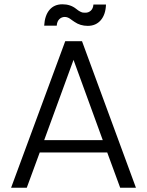

<svg xmlns="http://www.w3.org/2000/svg" viewBox="-20 -884 692 904"><path d="M545.9 0 484.9 -166H167L106 0H32.2L287.1 -689.9H366.2L620.1 0ZM463.9 -224.1 326.2 -602.1 188 -224.1ZM247.1 -763.2H188Q190.9 -811.5 213.1 -837.6Q235.4 -863.8 273.9 -863.8Q311.5 -863.8 337.9 -842.8Q349.1 -833.5 357.7 -829.3Q366.2 -825.2 370.4 -824.7Q374.5 -824.2 382.8 -824.2Q397 -824.2 407.7 -834Q418.5 -843.8 419.9 -862.8H479Q477.5 -815.9 454.6 -789.1Q431.6 -762.2 393.1 -762.2Q357.9 -762.2 331.1 -780.8Q327.1 -783.2 320.1 -788.3Q313 -793.5 308.8 -796.4Q304.7 -799.3 298.1 -801.8Q291.5 -804.2 285.2 -804.2Q270 -804.2 259.3 -793.7Q248.5 -783.2 247.1 -763.2Z"/></svg>

Font: SVN-Poppins Light
Style: Regular
Weight: 300
Designer: Ninad Kale (Devanagari), Jonny Pinhorn (Latin)
Foundry: Indian Type Foundry
Version: Version 3.002 2017